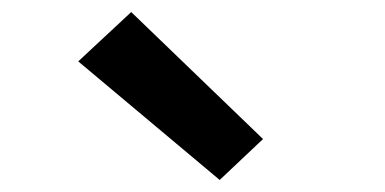

<svg xmlns="http://www.w3.org/2000/svg" viewBox="-20 -843 640 319"><path d="M345 -544 110 -741 198 -823 417 -612Z"/></svg>

Font: Iosevka Curly Extended
Style: Bold
Weight: 700
Width: 7
Monospace: yes
Designer: Belleve Invis
Foundry: Belleve Invis
Version: Version 11.1.0; ttfautohint (v1.8.3)